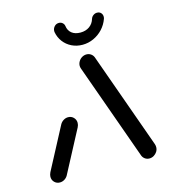

<svg xmlns="http://www.w3.org/2000/svg" viewBox="-104 -768 753 852"><g transform="rotate(-15 272.5 -342.5)"><path d="M66.7 0Q51.9 0 41.9 -10Q31.9 -20 31.9 -34.8Q31.9 -43.7 37 -54.8L139.3 -248.5Q145.2 -258.5 155 -264.4Q164.8 -270.4 175.9 -270.4Q190.7 -270.4 200.7 -260.2Q210.7 -250 210.7 -235.6Q210.7 -225.2 205.6 -215.6L103 -21.5Q97.4 -11.9 87.6 -5.9Q77.8 0 66.7 0ZM519.6 -41.1Q519.6 -30.4 513.9 -20.9Q508.1 -11.5 498.5 -5.7Q488.9 0 478.1 0Q467 0 458.3 -5.9Q449.6 -11.9 445.6 -21.5L287.4 -463.7Q284.8 -470.7 284.8 -476.7Q284.8 -487.4 290.6 -497.2Q296.3 -507 306.1 -512.8Q315.9 -518.5 326.7 -518.5Q337.8 -518.5 346.5 -512.6Q355.2 -506.7 359.3 -497L517.4 -54.8Q519.6 -48.1 519.6 -41.1ZM215.9 -650.4Q215.6 -651.9 215.6 -655.2Q215.6 -666.7 223.7 -675.9Q231.9 -685.2 244.8 -685.2Q254.1 -685.2 260.9 -679.4Q267.8 -673.7 269.3 -664.8Q271.9 -643.3 287 -631.1Q302.2 -618.9 327 -618.9Q351.5 -618.9 368.5 -631.1Q385.6 -643.3 391.9 -664.8Q394.8 -673.7 402.6 -679.4Q410.4 -685.2 419.6 -685.2Q431.1 -685.2 437.8 -678Q444.4 -670.7 444.4 -660.7Q444.4 -654.4 442.6 -650.4Q433.7 -625.6 415.6 -605.9Q397.4 -586.3 373.1 -575.2Q348.9 -564.1 322.2 -564.1Q295.2 -564.1 272.6 -575.2Q250 -586.3 235.2 -605.9Q220.4 -625.6 215.9 -650.4Z"/></g></svg>

Font: 26F Galaxy Sans
Style: Bold Italic
Weight: 700
Italic angle: -5°
Designer: C₂₉H₂₅N₃O₅
Version: Version 1.200